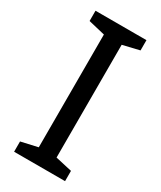

<svg xmlns="http://www.w3.org/2000/svg" viewBox="-183 -778 705 842"><g transform="rotate(30 169.5 -357.0)"><path d="M298 0H40V-52L124 -71V-642L40 -662V-714H298V-662L214 -642V-71L298 -52Z"/></g></svg>

Font: Noto Sans Soyombo
Style: Regular
Weight: 400
Designer: Monotype Design Team
Foundry: Monotype Imaging Inc.
Version: Version 2.001; ttfautohint (v1.8.4.7-5d5b)